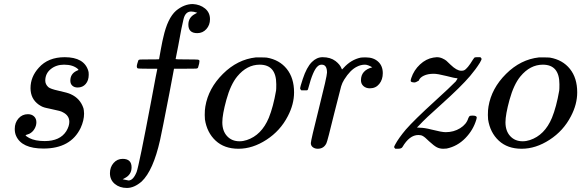

<svg xmlns="http://www.w3.org/2000/svg" viewBox="-20 -725 2885 950"><path d="M118 -160Q137 -160 148.5 -149Q160 -138 160 -120Q160 -103 150.5 -87Q141 -71 125 -63Q112 -58 111 -58Q108 -57 107 -56.5Q106 -56 107 -55Q110 -50 125 -42Q154 -27 201 -27Q277 -27 308 -76Q323 -101 323 -122Q323 -154 290 -170Q281 -176 240 -184Q235 -185 224.5 -187.5Q214 -190 210.5 -190.5Q207 -191 200.5 -193Q194 -195 190.5 -196.5Q187 -198 182.5 -200.5Q178 -203 172 -207Q131 -236 131 -289Q131 -345 172 -390Q218 -442 300 -442Q397 -442 417 -374Q419 -369 419 -355Q419 -327 404 -309.5Q389 -292 364 -292Q348 -292 338 -301Q328 -310 328 -326Q328 -359 358 -374Q366 -378 367 -378Q370 -378 366 -383Q342 -405 297 -405Q258 -405 231 -383Q204 -361 204 -326Q204 -308 219 -294Q229 -285 270 -276Q316 -266 330 -259Q377 -238 393 -189Q395 -183 396 -163Q396 -129 379 -92Q330 10 195 10Q88 10 60 -52Q53 -67 53 -87Q53 -118 71.5 -139Q90 -160 118 -160Z M587 162Q614 168 616 168Q639 168 656 126Q668 93 729 -230Q757 -381 758 -382V-385H711Q664 -385 661 -387Q654 -391 659 -409Q663 -424 664 -425Q666 -430 673 -430.5Q680 -431 719 -431Q767 -431 767 -432Q767 -434 776 -482Q785 -530 788 -540Q809 -635 851 -672Q891 -705 934 -705Q970 -703 994.5 -683Q1019 -663 1019 -630Q1019 -601 1001 -581Q983 -561 956 -561Q912 -561 912 -603Q912 -640 947 -657L956 -662Q938 -668 926 -668Q897 -668 888 -630Q880 -600 862 -499L849 -433Q849 -431 904 -431Q949 -431 958 -430Q967 -429 967 -423Q967 -412 960 -391Q958 -386 950.5 -385.5Q943 -385 897 -385H841L818 -263Q781 -72 772 -32Q738 119 681 173Q644 205 608 205Q572 205 548 185Q524 165 524 132Q524 102 542 81.5Q560 61 587 61Q631 61 631 103Q631 140 596 157Z M1246 -441H1260Q1292 -441 1300 -440Q1363 -429 1399 -384Q1435 -339 1435 -268Q1435 -209 1404 -150Q1367 -78 1298.5 -33.5Q1230 11 1160 11Q1090 11 1047 -29Q1004 -69 994 -134Q993 -140 993 -156Q993 -182 996 -198Q1011 -288 1083 -359.5Q1155 -431 1246 -441ZM1080 -120Q1080 -77 1103.5 -51.5Q1127 -26 1165 -26Q1183 -26 1201 -32Q1274 -56 1310 -142Q1332 -196 1346 -277Q1347 -283 1347 -308Q1347 -405 1265 -405Q1202 -405 1154 -347Q1121 -307 1100 -231Q1080 -158 1080 -120Z M1552 11Q1538 11 1528 3.5Q1518 -4 1518 -17Q1518 -30 1558 -189Q1598 -348 1598 -366Q1598 -405 1572 -405Q1561 -405 1553 -398Q1529 -379 1505 -287Q1505 -286 1504 -283.5Q1503 -281 1502.5 -280.5Q1502 -280 1501 -279Q1500 -278 1497.5 -278Q1495 -278 1493 -278Q1491 -278 1485 -278H1471Q1465 -284 1465 -287Q1465 -295 1478 -334Q1497 -392 1523 -418Q1547 -442 1576 -442Q1615 -442 1640 -423Q1662 -406 1669 -388Q1671 -382 1672 -381.5Q1673 -381 1680 -389Q1717 -430 1765 -440Q1771 -441 1791 -441Q1828 -441 1851 -420Q1874 -399 1874 -363Q1874 -331 1856.5 -309.5Q1839 -288 1810 -288Q1791 -288 1778.5 -299Q1766 -310 1766 -328Q1766 -377 1822 -392Q1800 -405 1786 -405Q1765 -405 1746 -395Q1713 -379 1683 -331Q1673 -315 1668 -298Q1663 -281 1634 -165Q1600 -25 1595 -16Q1582 11 1552 11Z M2124 -440Q2136 -442 2141 -442Q2156 -442 2169 -436Q2182 -430 2188.5 -424.5Q2195 -419 2209 -405Q2240 -375 2262 -375Q2271 -375 2276 -377Q2293 -385 2320 -430Q2327 -441 2330 -441Q2333 -442 2344 -442H2357Q2363 -436 2363 -433Q2363 -430 2354 -414Q2334 -382 2306 -349Q2261 -296 2164 -209Q2084 -138 2055 -106L2043 -94L2058 -93Q2080 -93 2115 -84Q2166 -71 2185 -71Q2225 -71 2256.5 -90.5Q2288 -110 2297 -140Q2301 -149 2304 -151Q2307 -153 2319 -153Q2339 -153 2339 -143Q2339 -142 2337 -134Q2322 -82 2282.5 -41.5Q2243 -1 2190 10Q2184 11 2173 11Q2156 11 2142 4Q2128 -3 2103 -26Q2082 -47 2072 -52Q2064 -57 2050 -57Q2006 -57 1971 3Q1966 11 1949 11H1936Q1930 5 1930 2.5Q1930 0 1936 -11Q1952 -41 1988 -84Q2030 -132 2131 -224Q2208 -294 2235 -322Q2247 -338 2242 -338Q2230 -338 2189 -349Q2145 -360 2126 -360Q2097 -360 2077 -350.5Q2057 -341 2052 -326Q2038 -318 2033 -317Q2012 -317 2012 -325Q2012 -330 2015 -339Q2028 -378 2058 -406Q2088 -434 2124 -440Z M2647 -441H2661Q2693 -441 2701 -440Q2764 -429 2800 -384Q2836 -339 2836 -268Q2836 -209 2805 -150Q2768 -78 2699.5 -33.5Q2631 11 2561 11Q2491 11 2448 -29Q2405 -69 2395 -134Q2394 -140 2394 -156Q2394 -182 2397 -198Q2412 -288 2484 -359.5Q2556 -431 2647 -441ZM2481 -120Q2481 -77 2504.5 -51.5Q2528 -26 2566 -26Q2584 -26 2602 -32Q2675 -56 2711 -142Q2733 -196 2747 -277Q2748 -283 2748 -308Q2748 -405 2666 -405Q2603 -405 2555 -347Q2522 -307 2501 -231Q2481 -158 2481 -120Z"/></svg>

Font: KaTeX_Math
Style: Italic
Weight: 400
Version: Version 3699957226